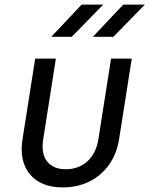

<svg xmlns="http://www.w3.org/2000/svg" viewBox="-20 -805 650 835"><path d="M253 10Q158 10 110.5 -46.5Q63 -103 78 -200L133 -550H223L168 -200Q158 -138 184.5 -103.5Q211 -69 266 -69Q322 -69 360 -103.5Q398 -138 408 -200L463 -550H553L498 -200Q488 -136 454 -88.5Q420 -41 368.5 -15.5Q317 10 253 10ZM384 -645 516 -785H610L473 -645ZM203 -645 335 -785H429L292 -645Z"/></svg>

Font: NKDuy Mono
Style: Italic
Weight: 400
Italic angle: -9°
Monospace: yes
Designer: NKDuy
Foundry: NKDuy
Version: Version 2.251; ttfautohint (v1.8.4.7-5d5b)